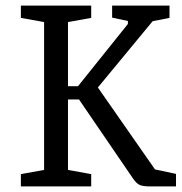

<svg xmlns="http://www.w3.org/2000/svg" viewBox="-20 -668 651 688"><path d="M54.8 0V-44.1L138 -59.1V-588.9L54.8 -603.9V-648H306.8V-603.9L223.6 -588.9V-359.2H259.6L438.3 -582.1V-592.8L381.8 -604.8V-648H587.4V-603.9L527 -592.1L330.7 -354.5L535.4 -60.9L610.7 -44.9V0H517.1Q492.8 0 480.7 -5.2Q468.6 -10.4 456.1 -29.1L263.1 -311.6H223.6V-59.1L306.8 -44.1V0Z"/></svg>

Font: Faustina Light
Style: Regular
Weight: 300
Designer: Alfonso Garcia
Foundry: http://www.omnibus-type.com
Version: Version 1.200